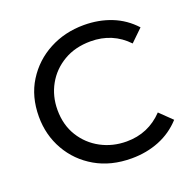

<svg xmlns="http://www.w3.org/2000/svg" viewBox="-126 -835 971 970"><g transform="rotate(-20 359.0 -350.0)"><path d="M422 8Q311 8 228 -40Q145 -88 98.5 -169.5Q52 -251 52 -350Q52 -458 102.5 -538.5Q153 -619 237 -663.5Q321 -708 423 -708Q503 -708 571 -681Q639 -654 689 -599L624 -536Q545 -619 427 -619Q344 -619 282 -582.5Q220 -546 186 -485Q152 -424 152 -350Q152 -269 189.5 -208.5Q227 -148 289.5 -114.5Q352 -81 427 -81Q544 -81 624 -165L689 -102Q639 -47 570.5 -19.5Q502 8 422 8Z"/></g></svg>

Font: Argentum Novus
Style: Regular
Weight: 400
Designer: Julieta Ulanovsky
Foundry: Julieta Ulanovsky
Version: Version 7.20;July 27, 2021;FontCreator 13.0.0.2683 64-bit